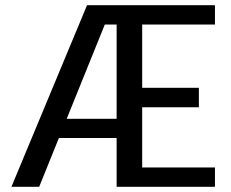

<svg xmlns="http://www.w3.org/2000/svg" viewBox="-20 -720 890 740"><path d="M429.5 0V-188H207L131 0H24L315.5 -700H808.5V-625.5H528V-381.5H746.5V-306.5H528V-74.5H808.5V0ZM237 -262H429.5V-625.5H384Z"/></svg>

Font: League Mono Wide
Style: Regular
Weight: 400
Width: 8
Designer: Tyler Finck
Foundry: The League of Moveable Type / Tyler Finck
Version: Version 2.210